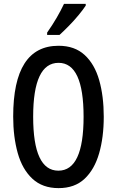

<svg xmlns="http://www.w3.org/2000/svg" viewBox="-20 -960 603 990"><path d="M515 -358Q515 -252 491 -169Q467 -86 416 -38Q365 10 282 10Q199 10 147 -38.5Q95 -87 71.5 -170.5Q48 -254 48 -359Q48 -724 282 -724Q365 -724 416.5 -676.5Q468 -629 491.5 -546.5Q515 -464 515 -358ZM151 -358Q151 -80 281 -80Q411 -80 411 -358Q411 -636 282 -636Q151 -636 151 -358ZM422 -931Q409 -911 385.5 -882.5Q362 -854 335 -826.5Q308 -799 287 -780H223V-792Q251 -832 272.5 -869Q294 -906 310 -940H422Z"/></svg>

Font: Noto Sans Ethiopic ExtraCondensed Medium
Style: Regular
Weight: 500
Width: 2
Designer: Monotype Design Team
Foundry: Monotype Imaging Inc.
Version: Version 2.102; ttfautohint (v1.8.4.7-5d5b)